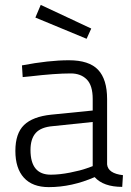

<svg xmlns="http://www.w3.org/2000/svg" viewBox="-20 -757 539 787"><path d="M419 -351V-83Q423 -46 484 -39L481 9Q404 9 368 -31Q274 10 180 10Q113 10 78 -28.5Q43 -67 43 -138.5Q43 -210 78.5 -244.5Q114 -279 190 -287L360 -304V-351Q360 -407 335.5 -431.5Q311 -456 270 -456Q206 -456 104 -444L73 -441L70 -489Q180 -510 262.5 -510Q345 -510 382 -471Q419 -432 419 -351ZM105 -142Q105 -41 188 -41Q224 -41 267 -49.5Q310 -58 335 -67L360 -76V-257L197 -240Q148 -236 126.5 -212Q105 -188 105 -142ZM147 -737 354 -640 335 -598 125 -685Z"/></svg>

Font: Titillium Web Light
Style: Regular
Weight: 300
Version: Version 1.002;PS 57.000;hotconv 1.0.70;makeotf.lib2.5.55311